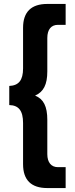

<svg xmlns="http://www.w3.org/2000/svg" viewBox="-20 -814 381 974"><path d="M220 140H313V34H274C240 34 220 10 220 -32V-206C220 -274 201 -312 158 -329C201 -348 220 -385 220 -452V-621C220 -665 240 -688 274 -688H313V-794H220C138 -794 97 -753 97 -673V-467C97 -407 75 -380 27 -378V-281C75 -280 97 -252 97 -190V19C97 99 138 140 220 140Z"/></svg>

Font: Vanilla Cream
Style: Bold
Weight: 700
Designer: Jeremy Tribby, Jinavaṁso
Foundry: Tribby Type
Version: Version 1.422;Glyphs 3.1.2 (3151)